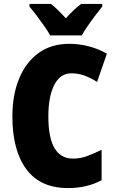

<svg xmlns="http://www.w3.org/2000/svg" viewBox="-20 -947 590 977"><path d="M343 -574Q287 -574 256.5 -515.5Q226 -457 226 -354Q226 -140 351 -140Q390 -140 425.5 -153.5Q461 -167 497 -185V-30Q423 10 326 10Q185 10 114 -86Q43 -182 43 -355Q43 -464 77.5 -547.5Q112 -631 176.5 -677.5Q241 -724 333 -724Q381 -724 429 -712Q477 -700 524 -674L474 -530Q443 -550 411 -562Q379 -574 343 -574ZM235 -767Q225 -786 205.5 -814Q186 -842 165.5 -869Q145 -896 130 -913V-927H239Q257 -913 275 -895.5Q293 -878 315 -854Q337 -878 356 -896Q375 -914 393 -927H500V-913Q485 -895 465 -868.5Q445 -842 426.5 -815Q408 -788 396 -767Z"/></svg>

Font: Noto Sans Gujarati UI Condensed Black
Style: Regular
Weight: 900
Width: 3
Designer: Jelle Bosma - Monotype Design Team, Universal Thirst
Foundry: Monotype Imaging Inc.
Version: Version 2.106; ttfautohint (v1.8.4.7-5d5b)